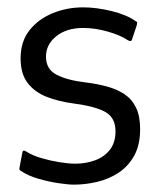

<svg xmlns="http://www.w3.org/2000/svg" viewBox="-20 -497 434 522"><path d="M41 -83Q42 -88 45.5 -87.5Q49 -87 53 -84Q69 -74 93 -67Q117 -60 142 -56Q167 -52 185 -52Q213 -52 238 -61Q263 -70 278.5 -89.5Q294 -109 294 -140Q294 -177 266.5 -192.5Q239 -208 178 -216Q140 -221 107.5 -233.5Q75 -246 55.5 -271Q36 -296 36 -338Q36 -384 60 -414.5Q84 -445 123 -461Q162 -477 206 -477Q242 -477 283 -467Q324 -457 348 -440Q353 -438 353 -435.5Q353 -433 352 -429L339 -390Q337 -382 327 -388Q308 -401 273.5 -411Q239 -421 206 -421Q161 -421 133 -398.5Q105 -376 105 -343Q105 -309 133.5 -294Q162 -279 212 -273Q245 -269 272 -261.5Q299 -254 319 -240.5Q339 -227 350 -204Q361 -181 361 -146Q361 -103 345 -74Q329 -45 302.5 -27.5Q276 -10 244 -2.5Q212 5 181 5Q166 5 139 1Q112 -3 84.5 -11Q57 -19 39 -31Q35 -33 33.5 -35Q32 -37 33 -41Z"/></svg>

Font: Glory Thin
Style: Regular
Weight: 400
Version: Version 1.011